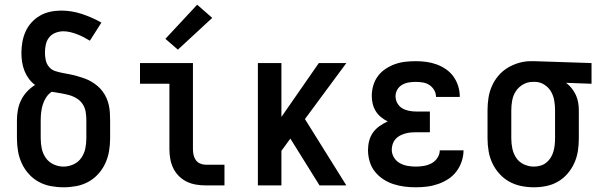

<svg xmlns="http://www.w3.org/2000/svg" viewBox="-20 -788 2540 816"><path d="M250 8Q223 8 196 3Q169 -2 145 -15Q121 -28 102.5 -48.5Q84 -69 72.5 -94Q61 -119 56.5 -146Q52 -173 52 -200V-277Q52 -299 56 -321Q60 -343 70 -363Q80 -383 95 -399Q110 -415 129 -427Q114 -438 102.5 -453.5Q91 -469 84 -487Q77 -505 74 -524Q71 -543 71 -563Q71 -586 75 -609Q79 -632 88.5 -653.5Q98 -675 114 -692.5Q130 -710 150 -721.5Q170 -733 193 -738Q216 -743 240 -743Q285 -743 328.5 -728.5Q372 -714 411 -692L362 -615Q349 -623 335.5 -630Q322 -637 307.5 -642.5Q293 -648 278.5 -651.5Q264 -655 249 -655Q232 -655 215.5 -648.5Q199 -642 188.5 -628.5Q178 -615 174.5 -598Q171 -581 171 -564Q171 -548 174.5 -532Q178 -516 188.5 -503.5Q199 -491 214.5 -486Q230 -481 246 -478Q262 -475 277.5 -472Q293 -469 308.5 -464.5Q324 -460 339.5 -454.5Q355 -449 368.5 -441Q382 -433 394.5 -422.5Q407 -412 416.5 -399Q426 -386 432.5 -371.5Q439 -357 442.5 -341Q446 -325 447 -309Q448 -293 448 -277V-200Q448 -173 443.5 -146Q439 -119 427.5 -94Q416 -69 397.5 -48.5Q379 -28 355 -15Q331 -2 304 3Q277 8 250 8ZM250 -80Q272 -80 292.5 -89.5Q313 -99 325.5 -117Q338 -135 342.5 -156.5Q347 -178 347 -200V-277Q347 -295 344 -313Q341 -331 331 -346Q321 -361 305 -370.5Q289 -380 271.5 -384.5Q254 -389 236 -392Q218 -395 200 -398Q186 -389 176.5 -374.5Q167 -360 162 -344Q157 -328 155 -311Q153 -294 153 -277V-200Q153 -178 157.5 -156.5Q162 -135 174.5 -117Q187 -99 207.5 -89.5Q228 -80 250 -80Z M854 0Q834 0 813 -3.5Q792 -7 773.5 -16Q755 -25 740 -40Q725 -55 716 -74Q707 -93 703.5 -113.5Q700 -134 700 -155V-432H575V-520H800V-155Q800 -142 802.5 -130Q805 -118 812 -108Q819 -98 830.5 -93Q842 -88 854 -88H934V0ZM736 -577 683 -623 818 -768 882 -712Z M1076 0V-520H1176V-291L1335 -520H1452L1276 -282L1452 0H1338L1214 -199L1176 -147V0Z M1747 8Q1723 8 1699 5Q1675 2 1652 -5.5Q1629 -13 1608.5 -26.5Q1588 -40 1573 -59Q1558 -78 1551 -102Q1544 -126 1544 -150Q1544 -170 1549 -189.5Q1554 -209 1565.5 -225Q1577 -241 1593.5 -252.5Q1610 -264 1628 -272Q1613 -279 1599.5 -290Q1586 -301 1577 -315.5Q1568 -330 1564 -346.5Q1560 -363 1560 -380Q1560 -403 1566.5 -425Q1573 -447 1586.5 -465Q1600 -483 1619 -495.5Q1638 -508 1659 -515.5Q1680 -523 1702.5 -525.5Q1725 -528 1747 -528Q1770 -528 1792 -525Q1814 -522 1835 -514.5Q1856 -507 1875 -494Q1894 -481 1907 -463Q1920 -445 1927 -423Q1934 -401 1934 -379Q1934 -378 1934 -377.5Q1934 -377 1934 -376H1833Q1833 -376 1833 -376.5Q1833 -377 1833 -377Q1833 -392 1825 -405.5Q1817 -419 1804.5 -427Q1792 -435 1777 -437.5Q1762 -440 1747 -440Q1732 -440 1717 -437.5Q1702 -435 1689 -427.5Q1676 -420 1668.5 -407Q1661 -394 1661 -379Q1661 -363 1669 -349Q1677 -335 1690 -327.5Q1703 -320 1718.5 -317Q1734 -314 1750 -314H1807V-226H1750Q1738 -226 1726 -225Q1714 -224 1702 -220.5Q1690 -217 1679.5 -211.5Q1669 -206 1661 -197Q1653 -188 1649 -176Q1645 -164 1645 -152Q1645 -134 1654.5 -118.5Q1664 -103 1679.5 -94.5Q1695 -86 1712.5 -83Q1730 -80 1747 -80Q1765 -80 1782 -83Q1799 -86 1814 -94Q1829 -102 1839 -117Q1849 -132 1849 -149Q1849 -149 1849 -149Q1849 -149 1849 -149H1950Q1950 -149 1950 -149Q1950 -149 1950 -149Q1950 -125 1942 -101.5Q1934 -78 1919.5 -59Q1905 -40 1885 -27Q1865 -14 1842 -6Q1819 2 1795 5Q1771 8 1747 8Z M2249 8Q2222 8 2195 2.5Q2168 -3 2144.5 -16Q2121 -29 2102.5 -49.5Q2084 -70 2072.5 -94.5Q2061 -119 2056.5 -146Q2052 -173 2052 -200V-320Q2052 -346 2056 -372Q2060 -398 2070.5 -422Q2081 -446 2098 -466Q2115 -486 2137 -499.5Q2159 -513 2184.5 -520.5Q2210 -528 2236 -528Q2239 -528 2242.5 -528Q2246 -528 2250 -528L2494 -520V-432L2386 -436Q2399 -426 2409.5 -413Q2420 -400 2427 -385Q2434 -370 2437 -353.5Q2440 -337 2440 -320V-200Q2440 -173 2436 -146.5Q2432 -120 2421 -95.5Q2410 -71 2392.5 -50.5Q2375 -30 2352 -16.5Q2329 -3 2302.5 2.5Q2276 8 2249 8ZM2249 -80Q2263 -80 2277 -84Q2291 -88 2302 -97Q2313 -106 2320.5 -118Q2328 -130 2332 -144Q2336 -158 2337.5 -172Q2339 -186 2339 -200V-320Q2339 -340 2335.5 -360.5Q2332 -381 2322 -398.5Q2312 -416 2294.5 -427.5Q2277 -439 2257 -440H2250Q2248 -440 2246.5 -440Q2245 -440 2244 -440Q2222 -440 2203 -429Q2184 -418 2172.5 -400.5Q2161 -383 2157 -362Q2153 -341 2153 -320V-200Q2153 -178 2157.5 -156.5Q2162 -135 2174 -117Q2186 -99 2206.5 -89.5Q2227 -80 2249 -80Z"/></svg>

Font: Iosevka SS04 Semibold
Style: Regular
Weight: 600
Monospace: yes
Designer: Belleve Invis
Foundry: Belleve Invis
Version: Version 19.0.0; ttfautohint (v1.8.4)